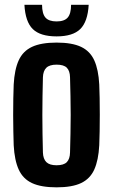

<svg xmlns="http://www.w3.org/2000/svg" viewBox="-20 -791 482 820"><path d="M221.6 9.1Q156.3 9.1 117.3 -8.8Q78.3 -26.8 60.2 -66.3Q42 -105.8 38.5 -170.5Q37.7 -194.6 37 -228.2Q36.2 -261.8 36.2 -298.8Q36.2 -335.8 36.8 -370.3Q37.4 -404.8 38.5 -430.2Q42 -494.2 60 -533.5Q78 -572.9 116.9 -591Q155.9 -609.1 221.6 -609.1Q287.9 -609.1 326.4 -590.8Q364.9 -572.5 382.7 -533.1Q400.5 -493.8 403.9 -430.2Q405 -406 405.6 -372.3Q406.2 -338.5 406.2 -301.5Q406.2 -264.6 405.6 -230.4Q405 -196.2 403.9 -170.5Q400.5 -106.7 382.7 -67.1Q364.9 -27.5 326.4 -9.2Q287.9 9.1 221.6 9.1ZM221.6 -85.2Q252.3 -85.2 265.4 -98.6Q278.5 -112.1 279.1 -139.8Q280.2 -180 281 -220Q281.9 -260.1 281.9 -300.4Q281.9 -340.7 281 -380.7Q280.2 -420.7 279.1 -460.8Q278.5 -488.3 265.5 -501.6Q252.6 -514.9 221.6 -514.9Q191.5 -514.9 177.9 -501.6Q164.3 -488.3 163.3 -460.8Q162.2 -420.7 161.6 -380.5Q160.9 -340.3 160.9 -300.1Q160.9 -259.9 161.6 -219.7Q162.2 -179.5 163.3 -139.8Q164.3 -112.1 178 -98.6Q191.7 -85.2 221.6 -85.2ZM221.6 -635.6Q151.9 -635.6 120 -666.9Q88.2 -698.1 84.3 -770.6H159.6Q159.8 -732.5 174.1 -716Q188.5 -699.5 221.6 -699.5Q254.8 -699.5 269.1 -716Q283.5 -732.5 283.6 -770.6H358.8Q354.6 -698.1 322.8 -666.9Q291 -635.6 221.6 -635.6Z"/></svg>

Font: Big Shoulders Display SC Thin
Style: Regular
Weight: 100
Designer: Patric King
Foundry: XO Type Co
Version: Version 2.002